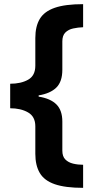

<svg xmlns="http://www.w3.org/2000/svg" viewBox="-20 -740 452 924"><path d="M380 164Q294 164 243.5 146.5Q193 129 171.5 92.5Q150 56 150 0V-132Q150 -179 115 -199Q80 -219 29 -219V-337Q81 -337 115.5 -356.5Q150 -376 150 -424V-557Q150 -613 171.5 -649Q193 -685 243.5 -702.5Q294 -720 380 -720V-609Q355 -608 332 -603Q309 -598 294.5 -583.5Q280 -569 280 -541V-404Q280 -347 251 -318.5Q222 -290 166 -281V-275Q223 -266 251.5 -237.5Q280 -209 280 -155V-15Q280 13 294.5 27.5Q309 42 332 47.5Q355 53 380 53Z"/></svg>

Font: Noto Sans Meetei Mayek
Style: Bold
Weight: 700
Designer: Monotype Design Team and Neelakash Kshetrimayum
Foundry: Monotype Imaging Inc.
Version: Version 2.002; ttfautohint (v1.8.4.7-5d5b)